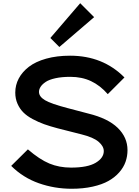

<svg xmlns="http://www.w3.org/2000/svg" viewBox="-20 -1167 865 1197"><path d="M774.9 -231Q774.9 -192.9 762.7 -158.2Q750.5 -123.5 723.4 -92.5Q696.3 -61.5 656.5 -39.1Q616.7 -16.6 557.6 -3.4Q498.5 9.8 426.8 9.8Q319.8 9.8 221.9 -24.7Q124 -59.1 49.8 -132.8L153.8 -235.8Q226.6 -172.9 287.8 -147.5Q349.1 -122.1 422.9 -122.1Q525.9 -122.1 576.4 -152.1Q627 -182.1 627 -225.1Q627 -255.4 594.5 -283.2Q562 -311 488.8 -329.1Q480 -331.5 414.1 -348.1Q348.1 -364.7 338.9 -367.2Q291 -379.9 254.9 -392.8Q218.8 -405.8 183.3 -424.8Q147.9 -443.8 125.5 -466.3Q103 -488.8 89.1 -520.3Q75.2 -551.8 75.2 -589.8Q75.2 -636.7 96.9 -677.7Q118.7 -718.8 160.2 -750.7Q201.7 -782.7 267.8 -801.3Q334 -819.8 417 -819.8Q621.6 -819.8 755.9 -684.1L651.9 -580.1Q604.5 -634.3 547.6 -661.1Q490.7 -688 418 -688Q364.7 -688 325.2 -679.2Q285.6 -670.4 264.4 -656Q243.2 -641.6 233.2 -626Q223.1 -610.4 223.1 -594.2Q223.1 -564.5 260.7 -542.2Q298.3 -520 400.9 -493.2Q430.7 -484.9 530.8 -459Q652.8 -429.2 713.9 -369.9Q774.9 -310.5 774.9 -231ZM480 -1147 566.9 -1060.1 350.1 -874 293.9 -930.2Z"/></svg>

Font: Sinkin Sans 600 SemiBold
Style: Regular
Weight: 600
Designer: Keith Bates
Foundry: K-Type
Version: Sinkin Sans (version 1.0)  by Keith Bates   •   © 2014   www